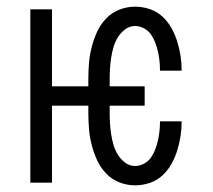

<svg xmlns="http://www.w3.org/2000/svg" viewBox="-20 -548 640 576"><path d="M385 8Q361 8 338 -1Q315 -10 298 -28Q281 -46 271 -68Q261 -90 255 -113.5Q249 -137 247 -161.5Q245 -186 245 -210V-231H136V0H71V-520H136V-289H245V-310Q245 -334 247 -358.5Q249 -383 255 -406.5Q261 -430 271 -452Q281 -474 298 -492Q315 -510 338 -519Q361 -528 385 -528Q407 -528 428.5 -521Q450 -514 466.5 -499Q483 -484 494 -464.5Q505 -445 511.5 -424Q518 -403 521.5 -381Q525 -359 525 -336H460Q460 -351 458.5 -365Q457 -379 454 -392.5Q451 -406 446 -419.5Q441 -433 433 -444.5Q425 -456 412 -463Q399 -470 385 -470Q369 -470 355.5 -460Q342 -450 333.5 -436Q325 -422 320.5 -406.5Q316 -391 313.5 -375Q311 -359 310 -342.5Q309 -326 309 -310V-289H414V-231H309V-210Q309 -194 310 -177.5Q311 -161 313.5 -145Q316 -129 320.5 -113.5Q325 -98 333.5 -84Q342 -70 355.5 -60Q369 -50 385 -50Q399 -50 412 -57Q425 -64 433 -75.5Q441 -87 446 -100.5Q451 -114 454 -127.5Q457 -141 458.5 -155Q460 -169 460 -184H525Q525 -161 521.5 -139Q518 -117 511.5 -96Q505 -75 494 -55.5Q483 -36 466.5 -21Q450 -6 428.5 1Q407 8 385 8Z"/></svg>

Font: Iosevka SS04 Light Extended
Style: Regular
Weight: 300
Width: 7
Monospace: yes
Designer: Belleve Invis
Foundry: Belleve Invis
Version: Version 19.0.0; ttfautohint (v1.8.4)